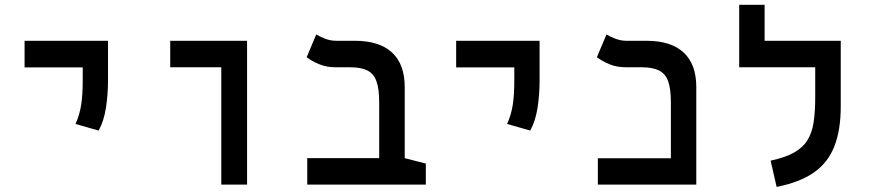

<svg xmlns="http://www.w3.org/2000/svg" viewBox="-20 -752 3556 782"><path d="M381.8 -220.2 287.6 -247.1Q304.7 -285.2 310.8 -326.2Q316.9 -367.2 316.9 -423.8V-585.9H419.9V-423.8Q419.9 -367.2 411.6 -313.2Q403.3 -259.3 381.8 -220.2ZM80.1 -477.5V-585.9H419.9V-477.5Z M881.3 0V-585.9H986.3V0ZM673.3 -478V-585.9H985.8V-478Z M1714.4 -85.9V0H1231.4V-107.9H1627.9ZM1628.4 -397.9V0H1524.4V-335.4Q1524.4 -389.6 1513.4 -420.7Q1502.4 -451.7 1476.6 -464.8Q1450.7 -478 1406.2 -478H1346.7Q1309.6 -478 1279.8 -490.5Q1250 -502.9 1229 -519L1268.1 -611.8Q1279.3 -604.5 1302 -595.2Q1324.7 -585.9 1349.6 -585.9H1424.8Q1524.9 -585.9 1576.7 -538.1Q1628.4 -490.2 1628.4 -397.9Z M2139.6 -220.2 2045.4 -247.1Q2062.5 -285.2 2068.6 -326.2Q2074.7 -367.2 2074.7 -423.8V-585.9H2177.7V-423.8Q2177.7 -367.2 2169.4 -313.2Q2161.1 -259.3 2139.6 -220.2ZM1837.9 -477.5V-585.9H2177.7V-477.5Z M2712.4 0V-335.9Q2712.4 -390.1 2701.4 -420.9Q2690.4 -451.7 2664.3 -464.8Q2638.2 -478 2594.2 -478H2528.8Q2491.7 -478 2461.9 -490.5Q2432.1 -502.9 2411.1 -519L2450.2 -611.8Q2461.4 -604.5 2484.4 -595.2Q2507.3 -585.9 2531.2 -585.9H2612.8Q2712.9 -585.9 2764.4 -538.1Q2815.9 -490.2 2815.9 -397.9V0ZM2415 0V-107.4H2814.5V0Z M3404.3 -585.9V-478H2990.7V-585.9ZM3094.2 -546.4H2990.7V-732.4H3094.2ZM3300.3 -585.9H3404.3V-318.4Q3404.3 -222.2 3378.2 -155.8Q3352.1 -89.4 3294.7 -49.3Q3237.3 -9.3 3143.1 9.3L3118.7 -97.7Q3177.7 -110.4 3213.6 -130.4Q3249.5 -150.4 3268.3 -180.4Q3287.1 -210.4 3293.7 -253.4Q3300.3 -296.4 3300.3 -356Z"/></svg>

Font: Cascadia Mono Medium
Style: Regular
Weight: 500
Monospace: yes
Designer: Aaron Bell
Foundry: Saja Typeworks
Version: Version 2407.024